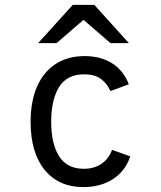

<svg xmlns="http://www.w3.org/2000/svg" viewBox="-20 -752 656 784"><path d="M319.5 12Q220.4 12 162.7 -57.9Q105 -127.9 105 -255Q105 -338.9 131.5 -398.9Q158 -458.9 207.4 -490.9Q256.9 -523 326 -523Q390.5 -523 437.2 -493.9Q483.9 -464.9 506 -408L430.8 -380Q418.6 -409.5 393.1 -429Q367.5 -448.5 324 -448.5Q253 -448.5 221 -396.2Q189 -343.9 189 -255Q189 -164.5 221.6 -113.6Q254.1 -62.8 322 -62.8Q365 -62.8 394.7 -83.4Q424.4 -104 437.5 -140L512 -113.5Q492.5 -54.5 442 -21.2Q391.5 12 319.5 12ZM135.8 -576 277 -732H365.2L506.2 -576H431L321 -671L211 -576Z"/></svg>

Font: Overpass Mono Light
Style: Regular
Weight: 300
Monospace: yes
Designer: Delve Withrington, Dave Bailey
Foundry: Delve Fonts LLC
Version: Version 4.000